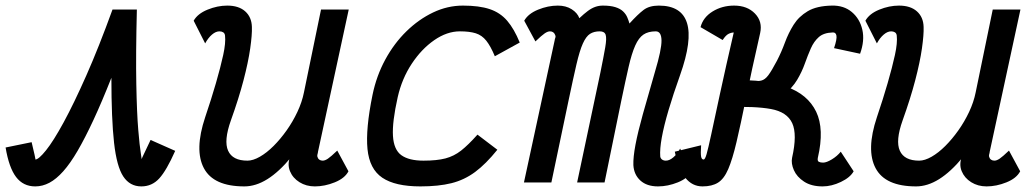

<svg xmlns="http://www.w3.org/2000/svg" viewBox="-72 -652 3692 686"><path d="M466 -152 554 -113Q523 -43 497 -14.5Q471 14 433 14Q392 14 368.5 -21.5Q345 -57 335.5 -142Q326 -227 326 -374Q292 -288 262 -223.5Q232 -159 205.5 -113.5Q179 -68 154 -40Q129 -12 104.5 1Q80 14 54 14Q11 14 -14.5 -19.5Q-40 -53 -52 -125L41 -144Q49 -112 51.5 -99Q54 -86 54.5 -84Q55 -82 54 -82Q66 -82 92.5 -115Q119 -148 155.5 -215Q192 -282 236.5 -382.5Q281 -483 330 -618H417Q413 -456 415 -351.5Q417 -247 422 -188Q427 -129 431 -105.5Q435 -82 433 -82Q433 -82 439 -95Q445 -108 453 -124.5Q461 -141 466 -152Z M661 -497 620 -578Q634 -603 669.5 -617.5Q705 -632 740 -632Q781 -632 804 -611.5Q827 -591 828 -556Q829 -528 822 -479Q815 -430 798 -365Q781 -300 753 -222Q727 -149 743 -113.5Q759 -78 812 -78Q832 -78 856.5 -92Q881 -106 905.5 -130.5Q930 -155 952 -186Q974 -217 990.5 -252Q1007 -287 1014 -322L1075 -618H1174L1064 -109Q1064 -106 1062.5 -101.5Q1061 -97 1062 -92Q1064 -85 1069 -81.5Q1074 -78 1081 -78Q1089 -78 1099.5 -85Q1110 -92 1133 -114L1173 -40Q1160 -15 1124 -0.5Q1088 14 1053 14Q1022 14 998 -1Q974 -16 964 -40.5Q954 -65 965 -93L968 -90Q925 -38 883.5 -12Q842 14 801 14Q691 14 656.5 -51Q622 -116 661 -233Q683 -298 699.5 -355Q716 -412 725.5 -455.5Q735 -499 732 -525Q731 -533 725.5 -536.5Q720 -540 712 -540Q699 -540 685.5 -528.5Q672 -517 661 -497Z M1634 -171 1705 -117Q1664 -66 1625.5 -37.5Q1587 -9 1541 2.5Q1495 14 1430 14Q1340 14 1294 -17Q1248 -48 1241 -119.5Q1234 -191 1259 -313Q1273 -381 1304.5 -439Q1336 -497 1380 -540Q1424 -583 1475.5 -607.5Q1527 -632 1582 -632Q1640 -632 1677.5 -619.5Q1715 -607 1740 -578Q1765 -549 1785 -500L1696 -451Q1681 -487 1665.5 -506.5Q1650 -526 1628 -533Q1606 -540 1571 -540Q1525 -540 1479.5 -508.5Q1434 -477 1399 -424Q1364 -371 1349 -305Q1329 -216 1332 -166.5Q1335 -117 1362 -97.5Q1389 -78 1441 -78Q1489 -78 1519.5 -86Q1550 -94 1575.5 -114Q1601 -134 1634 -171Z M2279 14Q2239 14 2216 -7Q2193 -28 2191 -62Q2190 -90 2198.5 -135Q2207 -180 2225 -244.5Q2243 -309 2268 -395Q2292 -475 2291.5 -507.5Q2291 -540 2271 -540Q2244 -540 2227 -528.5Q2210 -517 2197.5 -489Q2185 -461 2174 -413Q2163 -365 2148 -293L2088 0H1990L2073 -392Q2085 -451 2090.5 -483Q2096 -515 2092 -527.5Q2088 -540 2071 -540Q2050 -540 2036 -531Q2022 -522 2010.5 -496.5Q1999 -471 1987.5 -421.5Q1976 -372 1959 -291L1898 0H1800L1910 -509Q1910 -512 1912 -516.5Q1914 -521 1912 -526Q1907 -540 1893 -540Q1885 -540 1874.5 -533Q1864 -526 1841 -504L1801 -578Q1815 -603 1850.5 -617.5Q1886 -632 1921 -632Q1950 -632 1970.5 -619Q1991 -606 1998 -587Q2015 -603 2028.5 -613Q2042 -623 2055 -627.5Q2068 -632 2082 -632Q2109 -632 2126.5 -626.5Q2144 -621 2154 -611.5Q2164 -602 2169 -590.5Q2174 -579 2177 -568Q2207 -601 2227.5 -616.5Q2248 -632 2282 -632Q2363 -632 2382.5 -570Q2402 -508 2358 -384Q2333 -314 2316.5 -258Q2300 -202 2292.5 -160.5Q2285 -119 2287 -93Q2288 -86 2293.5 -82Q2299 -78 2307 -78Q2320 -78 2334 -90Q2348 -102 2358 -121L2399 -40Q2386 -15 2350 -0.5Q2314 14 2279 14Z M2438 14Q2401 14 2376.5 -17Q2352 -48 2339 -110L2433 -133Q2431 -103 2433 -92.5Q2435 -82 2442 -82Q2447 -82 2452.5 -101Q2458 -120 2469 -171Q2480 -222 2500 -315Q2520 -408 2554 -555Q2556 -561 2558 -556Q2560 -551 2559.5 -543.5Q2559 -536 2551 -536Q2541 -536 2531 -531Q2521 -526 2510 -509L2431 -555Q2440 -590 2474 -611Q2508 -632 2551 -632Q2598 -632 2625.5 -603.5Q2653 -575 2644 -534Q2613 -398 2593.5 -302Q2574 -206 2559.5 -144.5Q2545 -83 2530 -48Q2515 -13 2493.5 0.5Q2472 14 2438 14ZM2867 14Q2827 14 2801 -3Q2775 -20 2764.5 -44Q2754 -68 2758 -88H2850Q2848 -77 2853.5 -74Q2859 -71 2869 -71Q2881 -71 2900 -82.5Q2919 -94 2932 -110L2978 -40Q2966 -18 2932.5 -2Q2899 14 2867 14ZM2758 -88Q2777 -172 2758.5 -212Q2740 -252 2682.5 -262.5Q2625 -273 2527 -269L2548 -365Q2662 -369 2738 -342Q2814 -315 2844 -253Q2874 -191 2850 -88ZM2527 -271 2548 -365Q2588 -365 2611 -363Q2634 -361 2647.5 -364Q2661 -367 2673 -383Q2685 -399 2704 -435Q2720 -466 2732.5 -500Q2745 -534 2763.5 -563.5Q2782 -593 2814 -612Q2846 -631 2900 -632Q2943 -633 2971.5 -609Q3000 -585 3009 -546Q3018 -507 3001 -460L2908 -480Q2919 -513 2916.5 -525Q2914 -537 2903 -536Q2871 -535 2853.5 -519.5Q2836 -504 2825 -479Q2814 -454 2803.5 -424.5Q2793 -395 2776 -366.5Q2759 -338 2729.5 -315Q2700 -292 2651 -279.5Q2602 -267 2527 -271Z M3061 -497 3020 -578Q3034 -603 3069.5 -617.5Q3105 -632 3140 -632Q3181 -632 3204 -611.5Q3227 -591 3228 -556Q3229 -528 3222 -479Q3215 -430 3198 -365Q3181 -300 3153 -222Q3127 -149 3143 -113.5Q3159 -78 3212 -78Q3232 -78 3256.5 -92Q3281 -106 3305.5 -130.5Q3330 -155 3352 -186Q3374 -217 3390.5 -252Q3407 -287 3414 -322L3475 -618H3574L3464 -109Q3464 -106 3462.5 -101.5Q3461 -97 3462 -92Q3464 -85 3469 -81.5Q3474 -78 3481 -78Q3489 -78 3499.5 -85Q3510 -92 3533 -114L3573 -40Q3560 -15 3524 -0.5Q3488 14 3453 14Q3422 14 3398 -1Q3374 -16 3364 -40.5Q3354 -65 3365 -93L3368 -90Q3325 -38 3283.5 -12Q3242 14 3201 14Q3091 14 3056.5 -51Q3022 -116 3061 -233Q3083 -298 3099.5 -355Q3116 -412 3125.5 -455.5Q3135 -499 3132 -525Q3131 -533 3125.5 -536.5Q3120 -540 3112 -540Q3099 -540 3085.5 -528.5Q3072 -517 3061 -497Z"/></svg>

Font: Victor Mono Thin
Style: Italic
Weight: 100
Italic angle: -12°
Monospace: yes
Designer: Rune Bjørnerås
Version: Version 1.561;gftools[0.9.30]